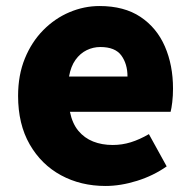

<svg xmlns="http://www.w3.org/2000/svg" viewBox="-20 -603 636 637"><path d="M330 14Q248 14 182.5 -21.5Q117 -57 78.5 -124Q40 -191 40 -285Q40 -354 62.5 -409Q85 -464 123.5 -503Q162 -542 210.5 -562.5Q259 -583 310 -583Q392 -583 446 -547Q500 -511 527 -449Q554 -387 554 -309Q554 -285 551.5 -264Q549 -243 546 -232H212Q220 -193 240 -169Q260 -145 289 -133.5Q318 -122 354 -122Q385 -122 414 -131Q443 -140 474 -158L533 -51Q489 -20 434.5 -3Q380 14 330 14ZM209 -349H403Q403 -391 382.5 -419Q362 -447 313 -447Q289 -447 267.5 -436.5Q246 -426 230.5 -404.5Q215 -383 209 -349Z"/></svg>

Font: Noto Sans KR Thin Black
Style: Regular
Weight: 900
Version: Version 2.004-H2;hotconv 1.0.118;makeotfexe 2.5.65603